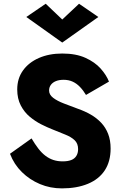

<svg xmlns="http://www.w3.org/2000/svg" viewBox="-20 -1009 665 1051"><path d="M152.7 -251.3 34.7 -167.3Q56.7 -109.3 99.6 -67.2Q142.5 -25 198.7 -1.4Q254.8 22.2 319.3 22.2Q400.5 22.2 461 -2.8Q521.5 -27.8 553.5 -76.5Q585.5 -125.2 585.5 -196Q585.5 -241.2 571.9 -276.2Q558.3 -311.2 533.8 -337.1Q509.3 -363 477.3 -381.5Q445.2 -400 407.5 -413.2Q366.5 -428.5 329.8 -442.5Q293.2 -456.5 270.9 -473.6Q248.7 -490.7 248.7 -513.3Q248.7 -531.5 258.6 -544.7Q268.5 -558 286.3 -565.1Q304 -572.2 328.3 -572.2Q355.2 -572.2 377 -562.4Q398.8 -552.7 417.3 -533.6Q435.7 -514.5 450.7 -489.3L576.5 -562.2Q562.5 -598.2 531.1 -633.5Q499.7 -668.8 447.7 -692.4Q395.7 -716 320.8 -716Q248.8 -716 193.1 -691.7Q137.3 -667.3 105.8 -623.2Q74.3 -579.2 74.3 -519.3Q74.3 -469 93.8 -431.7Q113.2 -394.5 143.2 -369.7Q173.2 -344.8 205.5 -328.5Q237.8 -312.2 263.8 -302Q303.8 -285.5 336.5 -272.6Q369.2 -259.7 388.3 -241.7Q407.5 -223.7 407.5 -192.7Q407.5 -170.5 397.7 -155.2Q388 -139.8 369.5 -132.8Q351 -125.7 322.8 -125.7Q295.2 -125.7 272.2 -133.3Q249.2 -140.8 228.8 -156.3Q208.3 -171.7 189.8 -195.8Q171.2 -220 152.7 -251.3ZM320.8 -902.2 230.2 -988.5 124 -916 320.8 -776 518.3 -916 412.7 -988.5Z"/></svg>

Font: Jost* Book
Style: Regular
Weight: 400
Version: Version 3.000